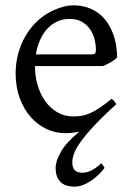

<svg xmlns="http://www.w3.org/2000/svg" viewBox="-20 -489 502 726"><path d="M242.2 -417.5Q217.3 -417.5 196.3 -407.7Q175.3 -397.9 158.9 -380.4Q142.6 -362.8 131.6 -338.1Q120.6 -313.5 115.7 -283.2H324.2Q335.4 -283.2 339.1 -286.9Q342.8 -290.5 342.8 -300.8Q342.8 -314 339.1 -333.7Q335.4 -353.5 324.5 -372.3Q313.5 -391.1 293.7 -404.3Q273.9 -417.5 242.2 -417.5ZM375.5 146Q365.2 159.2 352.1 171.9Q338.9 184.6 324.2 194.6Q309.6 204.6 293.7 210.7Q277.8 216.8 261.7 216.8Q246.6 216.8 233.6 213.1Q220.7 209.5 211.2 201.2Q201.7 192.9 196 179.4Q190.4 166 190.4 146Q190.4 119.1 211.2 83.5Q231.9 47.9 279.8 9.3Q269 11.2 254.2 12.9Q239.3 14.6 227.1 14.6Q189.5 14.6 155.5 -1.5Q121.6 -17.6 95.7 -47.1Q69.8 -76.7 54.4 -118.4Q39.1 -160.2 39.1 -211.9Q39.1 -244.6 46.4 -276.4Q53.7 -308.1 67.6 -336.4Q81.5 -364.7 101.6 -388.7Q121.6 -412.6 147 -430.2Q157.7 -437.5 171.1 -444.6Q184.6 -451.7 199.2 -457Q213.9 -462.4 228.3 -465.6Q242.7 -468.8 255.9 -468.8Q287.6 -468.8 312.5 -460Q337.4 -451.2 356 -436.3Q374.5 -421.4 387.2 -401.6Q399.9 -381.8 408 -359.9Q416 -337.9 419.4 -315.2Q422.9 -292.5 422.9 -272Q414.1 -262.2 399.4 -253.9Q384.8 -245.6 369.1 -239.3H112.3V-237.8Q112.3 -201.2 122.3 -167Q132.3 -132.8 150.9 -106.7Q169.4 -80.6 196.3 -64.7Q223.1 -48.8 256.8 -48.8Q272 -48.8 286.4 -50.8Q300.8 -52.7 317.4 -59.6Q334 -66.4 354.2 -79.6Q374.5 -92.8 401.9 -115.2Q408.2 -111.8 412.8 -105.5Q417.5 -99.1 419.9 -95.2Q366.7 -46.9 334 -11.5Q301.3 23.9 283.4 49.6Q265.6 75.2 259.5 93Q253.4 110.8 253.4 124Q253.4 146 263.4 155Q273.4 164.1 290.5 164.1Q308.6 164.1 325.9 155.3Q343.3 146.5 363.8 127.9Z"/></svg>

Font: Noto Serif Devanagari
Style: Bold
Weight: 700
Designer: Monotype Design Team
Foundry: Monotype Imaging Inc.
Version: Version 1.01